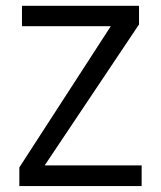

<svg xmlns="http://www.w3.org/2000/svg" viewBox="-20 -624 540 644"><path d="M53.7 -604.5H446.3V-542L129.9 -69.3H455.1V0H44.9V-62.5L351.6 -536.1H53.7Z"/></svg>

Font: BabelStone Coelbren y Beirdd
Style: Regular
Weight: 400
Designer: Andrew West
Foundry: BabelStone
Version: Version 1.00;September 27, 2022